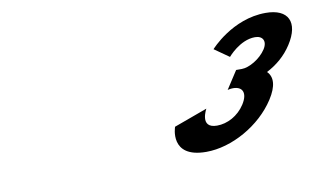

<svg xmlns="http://www.w3.org/2000/svg" viewBox="-46 -924 826 496"><g transform="rotate(-10 367.0 -676.5)"><path d="M562.9 -744C562.9 -744 595.2 -783 635.2 -783C655.2 -783 664.4 -768 651.5 -748C636.6 -725 606.6 -708 587.6 -708H572.6L542.1 -661C542.1 -661 549.4 -663 556.4 -663C582.4 -663 590.1 -644 572.6 -617C555.2 -590 526.4 -575 499.4 -575C452.4 -575 479.5 -623 479.5 -623L391.8 -591C391.8 -591 363.3 -513 460.3 -513C527.3 -513 604.1 -556 643.6 -617C665 -650 665.6 -674 650.3 -689C677.3 -703 699.7 -722 716.5 -748C751.5 -802 733.1 -840 673.1 -840C585.1 -840 524.4 -771 524.4 -771Z"/></g></svg>

Font: Hussar
Style: BdWodka
Weight: 700
Foundry: Cannot Into Space Fonts
Version: Version 2.00